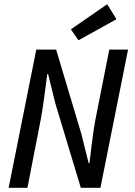

<svg xmlns="http://www.w3.org/2000/svg" viewBox="-20 -890 640 910"><path d="M21 0 152 -655H246L366 -254L400 -117H404Q407 -142 410.5 -170Q414 -198 417.5 -226.5Q421 -255 425 -281Q429 -307 433 -327L498 -655H587L456 0H363L242 -401L208 -539H204Q197 -488 189.5 -429Q182 -370 173 -323L110 0ZM352 -699 316 -751 488 -870 532 -799Z"/></svg>

Font: Source Code Pro Medium
Style: Italic
Weight: 500
Italic angle: -11°
Monospace: yes
Designer: Paul D. Hunt, Teo Tuominen
Foundry: Adobe Systems Incorporated
Version: Version 1.050;PS 1.000;hotconv 16.6.51;makeotf.lib2.5.65220